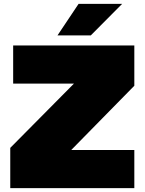

<svg xmlns="http://www.w3.org/2000/svg" viewBox="-20 -972 747 992"><path d="M277 -789 386 -952H611L449 -789ZM33 0V-208L362 -540H48V-737H674V-529L348 -197H674V0Z"/></svg>

Font: Tomorrow ExtraBold
Style: Regular
Weight: 800
Designer: Tony de Marco, Monica Rizzolli
Foundry: Just in Type
Version: Version 2.002